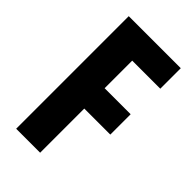

<svg xmlns="http://www.w3.org/2000/svg" viewBox="-219 -788 861 861"><g transform="rotate(45 212.0 -357.0)"><path d="M214 0H62V-714H392V-584H214V-409H379V-280H214Z"/></g></svg>

Font: Noto Sans Hebrew ExtraCondensed ExtraBold
Style: Regular
Weight: 800
Width: 2
Designer: Monotype Design Team
Foundry: Monotype Imaging Inc.
Version: Version 2.004; ttfautohint (v1.8.4.7-5d5b)